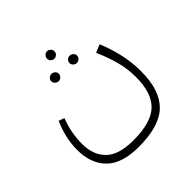

<svg xmlns="http://www.w3.org/2000/svg" viewBox="-181 -623 1022 1022"><g transform="rotate(-45 330.0 -112.0)"><path d="M593 -35Q593 107 524.5 174Q456 241 300 241Q174 241 115 182Q56 123 56 20Q56 -69 96 -159L128 -148Q97 -68 97 16Q97 100 146 148Q195 196 304 196Q438 196 495 141.5Q552 87 552 -33Q552 -94 536.5 -152.5Q521 -211 493 -274L538 -293Q563 -235 578 -169Q593 -103 593 -35ZM286 -437Q286 -448 294.5 -456.5Q303 -465 314 -465Q325 -465 333.5 -456.5Q342 -448 342 -437Q342 -425 333.5 -417Q325 -409 314 -409Q303 -409 294.5 -417Q286 -425 286 -437ZM217 -336Q217 -347 225.5 -355Q234 -363 246 -363Q257 -363 265.5 -355Q274 -347 274 -336Q274 -325 265.5 -316.5Q257 -308 246 -308Q234 -308 225.5 -316.5Q217 -325 217 -336ZM354 -336Q354 -347 362.5 -355Q371 -363 382 -363Q394 -363 402.5 -355Q411 -347 411 -336Q411 -325 402.5 -316.5Q394 -308 382 -308Q371 -308 362.5 -316.5Q354 -325 354 -336Z"/></g></svg>

Font: FiraGO ExtraLight
Style: Regular
Weight: 200
Designer: bBox Type
Foundry: bBox Type GmbH
Version: Version 1.001